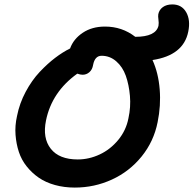

<svg xmlns="http://www.w3.org/2000/svg" viewBox="-20 -784 867 860"><path d="M314.9 56.2Q267.6 56.2 226.1 44.7Q184.6 33.2 153.8 12Q123 -9.3 99.6 -38.6Q76.2 -67.9 64.5 -103.5Q52.7 -139.2 49.6 -179.9Q46.4 -220.7 56.2 -264.2Q67.4 -321.3 95 -372.8Q122.6 -424.3 157.7 -461.7Q192.9 -499 227.1 -524.9Q261.2 -550.8 293.9 -566.9Q309.1 -609.4 350.6 -637.2Q392.1 -665 450.2 -665Q526.9 -665 585.9 -619.1Q678.2 -619.1 689.9 -668.9Q691.9 -680.7 689.7 -696Q687.5 -711.4 689 -720.2Q692.9 -740.2 709.5 -752.2Q726.1 -764.2 752 -764.2Q793.9 -764.2 814 -729.2Q834 -694.3 823.2 -642.1Q801.8 -536.1 663.1 -515.1Q689.5 -457 695.3 -384Q701.2 -311 686 -236.8Q668.9 -150.4 614.3 -83Q559.6 -15.6 481.2 20.3Q402.8 56.2 314.9 56.2ZM186 -244.1Q169.9 -165.5 207.5 -117.7Q245.1 -69.8 328.1 -69.8Q378.9 -69.8 426.8 -92.3Q474.6 -114.7 509.8 -157.5Q544.9 -200.2 555.2 -253.9Q566.4 -304.7 562 -354.7Q557.6 -404.8 543.5 -444.6Q529.3 -484.4 500.7 -509.3Q472.2 -534.2 435.1 -534.2Q404.8 -534.2 397 -493.2Q393.6 -472.2 380.4 -460.7Q367.2 -449.2 350.1 -449.2Q339.4 -449.2 326.2 -454.1Q211.9 -372.1 186 -244.1Z"/></svg>

Font: Shantell Sans Bouncy
Style: Italic
Weight: 600
Italic angle: -11.31°
Designer: Stephen Nixon, Anya Danilova, Shantell Martin
Foundry: Arrow Type
Version: Version 1.006;[9816181b4]